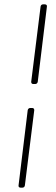

<svg xmlns="http://www.w3.org/2000/svg" viewBox="-20 -780 255 880"><path d="M132 -395H142C147 -395 152 -399 153 -405L195 -750C196 -756 192 -760 186 -760H177C171 -760 167 -756 166 -750L123 -405C123 -399 126 -395 132 -395ZM74 80H83C89 80 93 76 94 70L137 -275C137 -281 134 -285 128 -285H118C113 -285 108 -281 107 -275L65 70C64 76 68 80 74 80Z"/></svg>

Font: Barlow Thin
Style: Italic
Weight: 250
Italic angle: -7°
Designer: Jeremy Tribby
Foundry: Tribby Type
Version: Version 1.422;hotconv 1.0.109;makeotfexe 2.5.65596